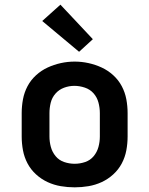

<svg xmlns="http://www.w3.org/2000/svg" viewBox="-20 -795 640 823"><path d="M300 8Q270 8 240.5 3Q211 -2 184 -14.5Q157 -27 134.5 -47.5Q112 -68 98 -94.5Q84 -121 78.5 -150.5Q73 -180 73 -210V-310Q73 -340 78.5 -369.5Q84 -399 98 -425.5Q112 -452 134.5 -472.5Q157 -493 184 -505.5Q211 -518 240.5 -524.5Q270 -531 300 -531Q330 -531 359.5 -524.5Q389 -518 416 -505.5Q443 -493 465.5 -472.5Q488 -452 502 -425.5Q516 -399 521.5 -369.5Q527 -340 527 -310V-210Q527 -180 521.5 -150.5Q516 -121 502 -94.5Q488 -68 465.5 -47.5Q443 -27 416 -14.5Q389 -2 359.5 3Q330 8 300 8ZM300 -93Q323 -93 345 -100.5Q367 -108 381.5 -125.5Q396 -143 402 -165Q408 -187 408 -210V-310Q408 -333 402 -355.5Q396 -378 381 -395Q366 -412 343.5 -419.5Q321 -427 299 -427Q276 -427 254.5 -419Q233 -411 218 -394Q203 -377 197.5 -355Q192 -333 192 -310V-210Q192 -187 198 -165Q204 -143 218.5 -125.5Q233 -108 255 -100.5Q277 -93 300 -93ZM319 -573 161 -705 239 -775 378 -627Z"/></svg>

Font: Iosevka Custom Extended
Style: Bold
Weight: 700
Width: 7
Monospace: yes
Designer: Belleve Invis
Foundry: Belleve Invis
Version: Version 11.2.4; ttfautohint (v1.8.4)